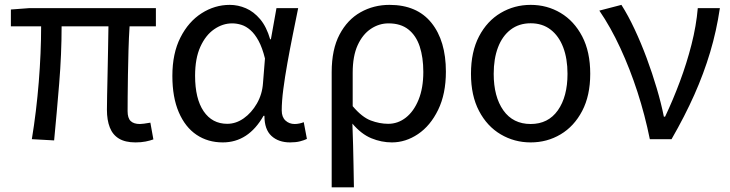

<svg xmlns="http://www.w3.org/2000/svg" viewBox="-20 -577 3026 796"><path d="M541.6 13.4Q499.2 13.4 473.2 -2.4Q447.2 -18.1 435.3 -48.5Q423.3 -78.8 423.3 -122.3Q423.3 -143.5 424.1 -182.9Q425 -222.3 426 -271.7Q427 -321 428 -372.2Q429 -423.4 429.6 -467.8H235.4Q235.4 -353.2 225.4 -231.1Q215.4 -108.9 204.4 5.1L112 0Q130.9 -115.2 140.7 -236.7Q150.5 -358.1 150.5 -467.8H25.1V-537.6L102.6 -543.4H626.3V-467.8H517.2Q514.2 -421.4 512.7 -368.6Q511.2 -315.8 510.4 -265.5Q509.6 -215.2 509.3 -175.7Q509 -136.3 509 -116.3Q509 -87.6 521.7 -75.2Q534.4 -62.9 560 -62.9Q572.2 -62.9 603.4 -68.5L615.9 0.9Q602.3 6 583.8 9.7Q565.2 13.4 541.6 13.4Z M903.5 13.4Q841.8 13.4 794.9 -18.1Q747.9 -49.7 721.3 -111.5Q694.6 -173.3 694.6 -262.3Q694.6 -355.7 728 -421.4Q761.3 -487.2 815.8 -522Q870.2 -556.8 932.6 -556.8Q967 -556.8 999.6 -542.7Q1032.1 -528.7 1058.6 -497.4Q1085 -466 1100 -414.2H1103.1L1126.2 -543.4H1216.2Q1205.2 -489.9 1193.5 -431.1Q1181.7 -372.4 1171.4 -314.9Q1161.1 -257.4 1154.5 -206.8Q1148 -156.3 1148 -119.2Q1148 -91.6 1163.5 -77.3Q1179 -62.9 1201.7 -62.9Q1211 -62.9 1221.1 -65Q1231.2 -67.1 1239.3 -70.5L1252.4 -1.1Q1241.3 4.4 1224 8.9Q1206.8 13.4 1182.7 13.4Q1134.6 13.4 1105.4 -13.5Q1076.2 -40.4 1076.3 -96.9H1072.5Q1009.8 13.4 903.5 13.4ZM922.1 -63.7Q958.3 -63.7 990.5 -86.5Q1022.8 -109.3 1045 -147.7Q1067.1 -186.1 1070.3 -232.1L1078.5 -334.6Q1067.5 -379.2 1052 -407.7Q1036.5 -436.2 1018.3 -452.1Q1000.1 -468.1 980.7 -474.1Q961.3 -480.1 942.5 -480.1Q903.2 -480.1 867.9 -455.7Q832.6 -431.4 810.7 -383.3Q788.8 -335.1 788.8 -263Q788.8 -168 824.2 -115.8Q859.7 -63.7 922.1 -63.7Z M1355.1 199.6V-277.9Q1355.1 -372.3 1387.8 -434Q1420.4 -495.7 1474.8 -526.2Q1529.2 -556.8 1594.8 -556.8Q1708.8 -556.8 1768.7 -482.3Q1828.6 -407.8 1828.6 -280Q1828.6 -187.5 1796.4 -121.5Q1764.3 -55.6 1713 -21.1Q1661.7 13.4 1604.8 13.4Q1561.3 13.4 1519.6 -3.8Q1477.9 -20.9 1441 -64.5Q1442.8 -15.4 1443.9 26.3Q1445 68 1445.7 109.6Q1446.5 151.2 1447.3 199.6ZM1589.6 -63.7Q1629.7 -63.7 1662.6 -89.4Q1695.6 -115.2 1715.3 -163.6Q1735 -212 1735 -278.8Q1735 -339.2 1720 -384.5Q1704.9 -429.8 1673.1 -454.9Q1641.3 -480.1 1590.8 -480.1Q1551.4 -480.1 1517.5 -457.4Q1483.5 -434.8 1462.8 -389.7Q1442.2 -344.6 1442.2 -275.4V-136.8Q1480.6 -91.3 1517.1 -77.5Q1553.7 -63.7 1589.6 -63.7Z M2180.1 13.4Q2112.4 13.4 2055.9 -20Q1999.4 -53.3 1966 -117Q1932.6 -180.6 1932.6 -271Q1932.6 -362.5 1966 -426.3Q1999.4 -490 2055.9 -523.4Q2112.4 -556.8 2180.1 -556.8Q2248.2 -556.8 2304.2 -523.4Q2360.2 -490 2393.6 -426.3Q2427 -362.5 2427 -271Q2427 -180.6 2393.6 -117Q2360.2 -53.3 2304.2 -20Q2248.2 13.4 2180.1 13.4ZM2180.1 -62.9Q2252.7 -62.9 2292.7 -119.5Q2332.8 -176.2 2332.8 -271Q2332.8 -333.8 2314.9 -380.8Q2297 -427.8 2262.8 -454.2Q2228.7 -480.5 2180.1 -480.5Q2131.8 -480.5 2097.2 -454.2Q2062.6 -427.8 2044.7 -380.8Q2026.8 -333.8 2026.8 -271Q2026.8 -176.2 2066.8 -119.5Q2106.9 -62.9 2180.1 -62.9Z M2674.1 0Q2653.9 -99.9 2622.8 -195.8Q2591.7 -291.6 2551.8 -377.8Q2512 -464 2464.8 -533L2556.3 -556.8Q2584.4 -512.7 2611 -455.8Q2637.7 -398.9 2661 -336.2Q2684.3 -273.4 2702.7 -211.1Q2721.2 -148.8 2732.3 -93.2H2737.3Q2770.4 -162.9 2798.7 -238.9Q2827.1 -314.8 2846.9 -392.5Q2866.7 -470.2 2872.9 -543.4H2964.5Q2950.5 -448.5 2924.1 -360.3Q2897.7 -272.1 2858.6 -184.2Q2819.5 -96.2 2764.1 0Z"/></svg>

Font: Noto Sans TC
Style: Regular
Weight: 100
Designer: Ryoko NISHIZUKA 西塚涼子 (kana, bopomofo & ideographs); Paul D. Hunt (Latin, Greek & Cyrillic); Sandoll Communications 산돌커뮤니
Foundry: Adobe
Version: Version 2.004;hotconv 1.0.118;makeotfexe 2.5.65603